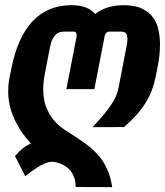

<svg xmlns="http://www.w3.org/2000/svg" viewBox="-20 -541 651 757"><path d="M277.8 196.3Q278.3 194.8 278.3 192.4Q278.3 176.8 273.9 162.6Q269.5 148.4 261.2 136.7Q252.4 124 241.2 116.5Q230 108.9 217.8 104Q199.2 96.7 185.1 96.7Q167.5 96.7 141.8 110.6Q116.2 124.5 79.6 153.8L39.1 74.2Q71.3 37.1 101.6 24.9Q12.2 -74.7 12.2 -181.6Q12.2 -193.8 13.4 -206.8Q14.6 -219.7 17.1 -232.4L24.4 -269.5Q49.3 -395 108.9 -457.8Q168.5 -520.5 261.7 -520.5Q291.5 -520.5 314.7 -512.9Q337.9 -505.4 355 -485.8Q399.9 -520.5 467.8 -520.5Q512.7 -520.5 540.5 -506.8Q568.4 -493.2 584 -471.2Q599.6 -449.2 605.2 -421.6Q610.8 -394 610.8 -365.7Q610.8 -343.8 608.4 -322Q606 -300.3 601.1 -275.4L594.7 -243.2Q588.9 -213.4 579.3 -187.3Q569.8 -161.1 553.7 -135.3Q538.1 -109.9 517.3 -86.9Q496.6 -64 468.8 -40L344.7 -39.6Q368.2 -64.5 385.7 -85.2Q403.3 -106 416 -124.5Q429.7 -144.5 436.8 -161.1Q443.8 -177.7 447.3 -194.8L478.5 -356Q480.5 -365.7 481.4 -373.3Q482.4 -380.9 482.4 -387.2Q482.4 -410.6 468.8 -414.6Q462.9 -416.5 454.1 -416.5H411.6Q404.8 -416.5 399.7 -412.4Q394.5 -408.2 391.6 -393.6L352.1 -189.5H241.7L281.2 -392.6Q282.2 -396 282.2 -397.5Q282.2 -398.9 282.2 -399.9Q282.2 -409.2 279.5 -412.8Q276.9 -416.5 271 -416.5H238.8Q228 -416.5 218.8 -414.8Q209.5 -413.1 201.7 -406.2Q193.8 -399.4 187.5 -387.5Q181.2 -375.5 177.2 -356L156.2 -247.1Q150.4 -216.8 150.4 -189.5Q150.4 -148.9 161.6 -120.1Q172.9 -91.3 189 -71Q205.1 -50.8 223.4 -37.6Q241.7 -24.4 256.3 -15.6Q292 6.8 320.1 27.6Q348.1 48.3 368.9 72.5Q389.6 96.7 402.8 126.5Q416 156.2 422.4 196.8Z"/></svg>

Font: Hack
Style: Bold Italic
Weight: 700
Italic angle: -11°
Monospace: yes
Designer: Christopher Simpkins
Foundry: Christopher Simpkins
Version: Version 2.017; ttfautohint (v1.4.1) -l 4 -r 80 -G 350 -x 0 -